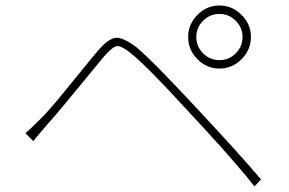

<svg xmlns="http://www.w3.org/2000/svg" viewBox="-20 -721 1040 690"><path d="M710 -646.5Q685.5 -622.1 685.5 -587.9Q685.5 -553.7 710 -529.3Q734.4 -504.9 768.6 -504.9Q802.7 -504.9 827.1 -529.3Q851.6 -553.7 851.6 -587.9Q851.6 -622.1 827.1 -646.5Q802.7 -670.9 768.6 -670.9Q734.4 -670.9 710 -646.5ZM689.5 -508.3Q656.2 -542 656.2 -587.9Q656.2 -633.8 689.5 -667.5Q722.7 -701.2 768.6 -701.2Q814.5 -701.2 848.1 -667.5Q881.8 -633.8 881.8 -587.9Q881.8 -542 848.1 -508.3Q814.5 -474.6 768.6 -474.6Q722.7 -474.6 689.5 -508.3ZM99.6 -213.9 71.3 -242.2Q87.9 -255.9 129.9 -297.9Q152.3 -320.3 188.5 -363.8Q224.6 -407.2 269.5 -462.9Q314.5 -518.6 333 -540Q369.1 -582 395.5 -585Q421.9 -587.9 470.7 -550.8Q519.5 -511.7 679.7 -339.8Q845.7 -162.1 918 -76.2L894.5 -50.8Q868.2 -85 833.5 -125Q798.8 -165 776.9 -189.9Q754.9 -214.8 712.4 -260.7Q669.9 -306.6 658.2 -319.3Q511.7 -479.5 452.1 -528.3Q416 -557.6 399.9 -555.2Q383.8 -552.7 353.5 -517.6Q335 -495.1 291 -441.9Q247.1 -388.7 210.4 -344.2Q173.8 -299.8 151.4 -275.4Q141.6 -264.6 122.6 -241.7Q103.5 -218.8 99.6 -213.9Z"/></svg>

Font: GenEi Gothic M ExtraLight
Style: Regular
Weight: 200
Designer: o_tamon (Modified); [Source Han Sans]
Ryoko NISHIZUKA  (kana & ideographs); Paul D. Hunt (Latin, Greek & Cyrillic); Wenl
Version: Version 1.1a;Original Version 1.004